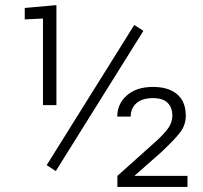

<svg xmlns="http://www.w3.org/2000/svg" viewBox="-20 -741 805 761"><path d="M201.2 -63 165 -86.4 512.2 -642.1 548.3 -618.7ZM203.6 -324.2H150.4V-667.5L78.1 -664.1V-709.5L203.6 -720.7ZM723.1 0H445.3V-43.9L599.1 -181.6Q637.2 -216.8 650.1 -238Q663.1 -259.3 663.1 -282.7Q663.1 -314.9 644.3 -333.5Q625.5 -352.1 586.4 -352.1Q543 -352.1 520.5 -331.8Q498 -311.5 498 -278.8H444.8Q444.8 -329.6 482.9 -363Q521 -396.5 586.4 -396.5Q647.9 -396.5 682.1 -367.4Q716.3 -338.4 716.3 -282.2Q716.3 -245.1 693.8 -216.1Q671.4 -187 620.1 -138.7L512.7 -43.9H723.1Z"/></svg>

Font: Franko
Style: Light
Weight: 300
Designer: Google
Version: Version 1.200310; 2013